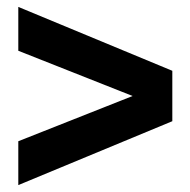

<svg xmlns="http://www.w3.org/2000/svg" viewBox="-20 -610 551 556"><path d="M33 -74V-201L364 -332L33 -463V-590L479 -405V-259Z"/></svg>

Font: Argentum Novus
Style: Bold
Weight: 700
Designer: Julieta Ulanovsky (font) & Cristiano Sobral (main changes)
Foundry: Julieta Ulanovsky (font) & Cristiano Sobral (main changes)
Version: Version 3.00;November 27, 2020;FontCreator 13.0.0.2655 64-bi